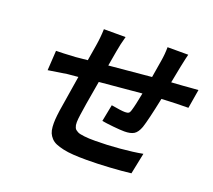

<svg xmlns="http://www.w3.org/2000/svg" viewBox="-129 -917 1235 1114"><g transform="rotate(20 489.0 -359.5)"><path d="M724.8 -747.2H852.6Q848 -731.5 834.2 -665.1Q820 -591.3 814.3 -562.9Q858.7 -566.4 887.1 -567.8Q898.4 -568.9 914.2 -570.1Q930 -571.4 949.8 -572.8Q969.5 -574.2 978.3 -574.9L958.8 -458.1Q891 -458.1 794 -453.1Q764.9 -312.5 748.6 -263.8Q735.4 -227.6 714.7 -214.8Q693.9 -202.1 655.5 -202.1Q631.4 -202.1 585.9 -206.7Q540.5 -211.3 515.6 -215.9L535.9 -320Q598 -308.9 621.1 -308.9Q636 -308.9 643.1 -313.4Q650.2 -317.8 653.8 -331Q664.8 -365.8 679.7 -445Q538.4 -432.9 418.7 -421.2Q387.4 -242.2 383.2 -206Q381 -190 380 -180.2Q378.9 -170.5 378.7 -158.9Q378.6 -147.4 379.8 -140.8Q381 -134.2 384.1 -126.6Q387.1 -119 392 -114.9Q397 -110.8 404.8 -106.4Q412.6 -101.9 422.9 -100Q433.2 -98 447.4 -96.1Q461.6 -94.1 478.5 -93.6Q495.4 -93 517.4 -93Q586.3 -93 667.6 -100.1Q748.9 -107.2 804.7 -117.9L778.1 12.1Q726.6 18.5 648.6 23.3Q570.7 28.1 506.4 28.1Q459.5 28.1 424.2 25.7Q388.8 23.4 361.2 17.2Q333.5 11 314.6 3Q295.8 -5 283.2 -18.6Q270.6 -32.3 264.2 -47.2Q257.8 -62.1 256 -84.9Q254.3 -107.6 255.9 -130.9Q257.5 -154.1 262.1 -187.1Q265.3 -210.6 297.6 -408L232.6 -402Q218.4 -400.2 116.5 -383.9L123.9 -506Q158.4 -506 243.6 -511L315.7 -518.1L331.7 -614Q340.9 -670.8 342 -719.1H475.9Q462 -670.5 453.5 -620Q444.6 -564.6 437.9 -529.8Q490.1 -534.4 699.6 -554L717.3 -660.9Q724.8 -704.9 724.8 -747.2Z"/></g></svg>

Font: Karasuma Gothic
Style: Bold Italic
Weight: 700
Italic angle: 9.39998°
Designer: Rasmus Andersson / Ryoko Nishizuka
Foundry: Genbu
Version: Version 1.00